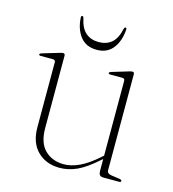

<svg xmlns="http://www.w3.org/2000/svg" viewBox="-96 -694 705 782"><g transform="rotate(15 256.0 -303.0)"><path d="M96 -129.5V-402Q96 -412.5 85 -412.5H34.5Q26.5 -412.5 26.5 -417Q26.5 -421 34.5 -423.5L103.5 -444Q114 -447.5 119 -447.5Q127.5 -447.5 127.5 -438.5V-134Q127.5 -71 158.5 -40.8Q189.5 -10.5 238.5 -10.5Q269 -10.5 302.8 -26Q336.5 -41.5 376.5 -76.5L388.5 -87V-402Q388.5 -412.5 378 -412.5H327.5Q319.5 -412.5 319.5 -417Q319.5 -421 327.5 -423.5L395.5 -444Q406.5 -447.5 411.5 -447.5Q419.5 -447.5 419.5 -438.5V-34.5Q419.5 -19.5 438.5 -17L473 -12Q483 -10.5 483 -5Q483 0 474.5 0H410Q398 0 393.2 -5.2Q388.5 -10.5 388.5 -25.5V-72.5L383.5 -68.5Q334 -24.5 298 -8.2Q262 8 225.5 8Q168.5 8 132.2 -27.5Q96 -63 96 -129.5ZM247 -528Q279 -528 300.8 -546Q322.5 -564 331.5 -606Q333.5 -613.5 337.5 -613.5Q343.5 -613.5 342.5 -605Q339 -556.5 315 -526Q291 -495.5 247 -495.5Q202.5 -495.5 178.2 -526Q154 -556.5 151 -605Q150.5 -613.5 155.5 -613.5Q160.5 -613.5 162 -606Q171 -564 192.8 -546Q214.5 -528 247 -528Z"/></g></svg>

Font: Fraunces 72pt S000 Thin
Style: Regular
Weight: 100
Version: Version 1.000; ttfautohint (v1.8.3)